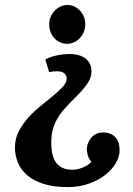

<svg xmlns="http://www.w3.org/2000/svg" viewBox="-20 -536 533 772"><path d="M177.8 -438.5Q177.8 -454.6 183.9 -468.8Q190 -482.9 200.2 -493.4Q210.5 -503.9 223.6 -510Q236.8 -516.1 251 -516.1Q265.6 -516.1 278.6 -510Q291.5 -503.9 301.5 -493.4Q311.5 -482.9 317.1 -468.8Q322.8 -454.6 322.8 -438.5Q322.8 -422.4 316.9 -408Q311 -393.6 301 -382.8Q291 -372.1 277.8 -366Q264.7 -359.9 250 -359.9Q234.4 -359.9 221.2 -366Q208 -372.1 198.3 -382.8Q188.5 -393.6 183.1 -408Q177.8 -422.4 177.8 -438.5ZM186.1 37.1Q186.1 60.5 190 80.5Q193.9 100.5 203.6 115.2Q213.4 129.8 229.8 138.1Q246.1 146.4 271.5 146.4Q283.7 146.4 295.4 143.5Q307.1 140.6 317.1 135.9Q327.2 131.3 335 125.7Q342.8 120.1 347.7 114.2Q337.4 104 333.3 89.3Q329.1 74.7 329.1 64.4Q329.1 54.7 332.8 42.9Q336.4 31.2 344.2 21Q352.1 10.7 364.5 3.6Q377 -3.4 394 -3.4Q411.1 -3.4 423.8 1.9Q436.5 7.3 444.8 16.8Q453.1 26.3 457 39.5Q460.9 52.7 460.9 67.8Q460.9 94.7 445.1 121.1Q429.2 147.4 401.4 168.7Q373.5 189.9 335.5 203.1Q297.4 216.3 252.5 216.3Q193.4 216.3 152.6 202.6Q111.8 188.9 86.9 166.5Q62 144 51.1 115.4Q40.1 86.9 40.1 57.1Q40.1 21.9 55.4 -7.8Q70.8 -37.6 94 -63.3Q117.2 -88.9 144.1 -110.6Q170.9 -132.3 194.1 -151.4Q217.3 -170.4 232.7 -187.3Q248.1 -204.1 248.1 -220.2Q248.1 -232.9 238.5 -241.2Q229 -249.5 208.5 -249.5Q201.7 -249.5 194.1 -248.8Q186.5 -248.1 177.8 -245.6L162.1 -296.9Q174.8 -303.7 188.3 -307.9Q201.7 -312 214.6 -314.5Q227.6 -316.9 239.5 -317.9Q251.5 -318.9 260.8 -318.9Q276.9 -318.9 292.5 -315.2Q308.1 -311.5 320.3 -303.2Q332.5 -294.9 340.1 -281.8Q347.7 -268.6 347.7 -249.5Q347.7 -237.3 344.5 -226.1Q341.3 -214.9 332.3 -201.2Q323.3 -187.5 307.4 -169.7Q291.5 -151.9 266.1 -127Q248.6 -109.4 233.9 -92.3Q219.3 -75.2 208.8 -55.9Q198.3 -36.6 192.2 -14.2Q186.1 8.3 186.1 37.1Z"/></svg>

Font: DimaBanoo
Style: Bold
Weight: 800
Designer: R.Balvardi
Foundry: R.Balvardi
Version: Version 1.0.0-alpha3